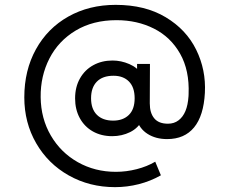

<svg xmlns="http://www.w3.org/2000/svg" viewBox="-20 -665 944 790"><path d="M80 -264.3Q80 -375.7 127.8 -462.2Q175.7 -548.8 261.2 -596.9Q346.7 -645 456 -645Q577 -645 661.8 -594.1Q746.7 -543.2 787.3 -460.3Q828 -377.5 823 -283Q818 -188.7 778.5 -140.7Q739 -92.7 667.7 -92.7Q620.8 -92.7 587.2 -114.1Q553.5 -135.5 542 -174.7L566 -172Q549.2 -138.2 515.3 -121.4Q481.5 -104.7 441.7 -104.7Q396.7 -104.7 362.1 -124.2Q327.5 -143.8 308.2 -179.2Q289 -214.7 289 -260Q289 -307 309 -342.3Q329 -377.7 363.9 -396.8Q398.8 -416 443 -416Q478.2 -416 512.1 -401.4Q546 -386.8 563.7 -358.7L544 -336.3V-402H597L596.3 -239.7Q596.3 -200.3 614.6 -178.2Q632.8 -156 671 -156Q696.3 -156 714.5 -169.8Q732.7 -183.5 743 -208.1Q753.3 -232.7 755.7 -269.5L756 -277.7Q760 -375.3 721.1 -444Q682.2 -512.7 613.4 -547.3Q544.7 -582 459.3 -582Q362.7 -582 291.6 -539.4Q220.5 -496.8 183.4 -424.4Q146.3 -352 147.3 -265Q148.3 -177.3 189.2 -107.3Q230 -37.3 300.2 2.3Q370.5 42 457 42Q499.7 42 542.3 31.1Q585 20.2 618.7 0.3L642 56.3Q598.8 80.7 550.9 92.8Q503 105 453.3 105Q348.3 105 262.9 56.8Q177.5 8.7 128.8 -75.8Q80 -160.2 80 -264.3ZM534 -260.7Q534 -305.7 510.7 -329.5Q487.3 -353.3 447 -353.3Q402.2 -353.3 378.4 -329Q354.7 -304.7 354.7 -260.7Q354.7 -216.3 378.8 -192.5Q402.8 -168.7 445.7 -168.7Q486 -168.7 510 -191.9Q534 -215.2 534 -260.7Z"/></svg>

Font: Tap Sans
Style: Regular
Weight: 400
Designer: Tap Payments
Foundry: Tap Payments
Version: Version 1.001;Glyphs 3.1.2 (3151)